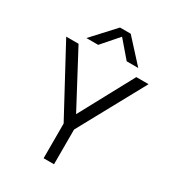

<svg xmlns="http://www.w3.org/2000/svg" viewBox="-200 -957 970 1071"><g transform="rotate(30 285.0 -422.0)"><path d="M254 -844.5H323L455 -700H380.5L289.5 -806L197 -700H121ZM249.5 -223.5 19.5 -650.5H99L283.5 -303.5L471 -650.5H550L316.5 -223.5V0H249.5Z"/></g></svg>

Font: Overused Grotesk Book
Style: Regular
Weight: 375
Version: Version 0.004